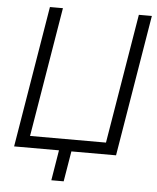

<svg xmlns="http://www.w3.org/2000/svg" viewBox="-59 -778 803 984"><g transform="rotate(5 342.5 -286.0)"><path d="M561.5 0H37.1L157.7 -727.5H224.6L113.8 -60.5H504.4L615.2 -727.5H682.1ZM242.2 156.2 272 -24.9H335.9L305.7 156.2Z"/></g></svg>

Font: Inter 28pt Light
Style: Italic
Weight: 300
Italic angle: -9.3988°
Designer: Rasmus Andersson
Foundry: rsms
Version: Version 4.001;git-66647c0bb